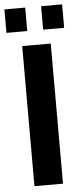

<svg xmlns="http://www.w3.org/2000/svg" viewBox="-63 -905 401 938"><g transform="rotate(-5 137.5 -436.5)"><path d="M-4 -758V-873H98V-758ZM176 -758V-873H279V-758ZM67 0V-687H207V0Z"/></g></svg>

Font: Archivo SemiCondensed
Style: Bold
Weight: 680
Width: 4
Designer: Hector Gatti
Foundry: Omnibus-Type
Version: Version 2.001; ttfautohint (v1.8.3)